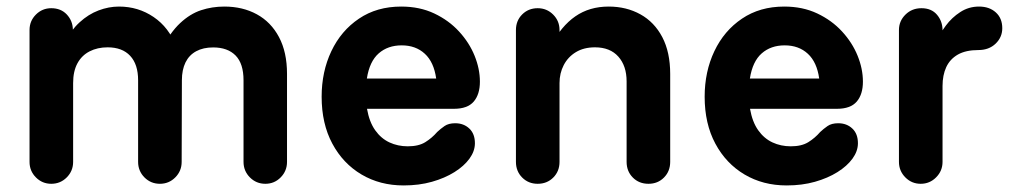

<svg xmlns="http://www.w3.org/2000/svg" viewBox="-20 -550 3094 585"><path d="M136.2 10Q108.8 10 89.4 -9.5Q70 -29 70 -56.8V-458.5Q70 -486.2 89.4 -505.6Q108.8 -525 136.2 -525Q165.5 -525 183.4 -506Q201.2 -487 202 -460.8L203.5 -415.5L175.2 -418.2Q195.5 -457.2 222.4 -481.9Q249.2 -506.5 280.2 -518.2Q311.2 -530 342.5 -530Q401.2 -530 448 -498.2Q494.8 -466.5 516.5 -409L471 -398.2Q498.5 -451.2 528.8 -479.5Q559 -507.8 592.6 -518.9Q626.2 -530 663.5 -530Q719.5 -530 762.6 -506.4Q805.8 -482.8 830.1 -436.9Q854.5 -391 854.5 -325V-56.8Q854.5 -29 835.2 -9.5Q816 10 788.5 10Q760.8 10 741.4 -9.5Q722 -29 722 -56.8V-305.5Q722 -356.2 697.8 -380.9Q673.5 -405.5 629.5 -405.5Q599.2 -405.5 577.8 -393.9Q556.2 -382.2 545.2 -359.8Q534.2 -337.2 534.2 -305.5L533.5 -56.8Q533.5 -29 514.1 -9.5Q494.8 10 467.2 10Q439.5 10 420.1 -9.5Q400.8 -29 400.8 -56.8V-305.5Q400.8 -354 376.6 -379.9Q352.5 -405.8 307.8 -405.8Q277 -405.8 253 -393.5Q229 -381.2 215.9 -357Q202.8 -332.8 202.8 -296.8V-56.8Q202.8 -29 183.4 -9.5Q164 10 136.2 10Z M1209.8 15Q1137.8 15 1081.4 -18.4Q1025 -51.8 992.5 -112.5Q960 -173.2 960 -255.2Q960 -331.8 989.6 -394.1Q1019.2 -456.5 1073.8 -493.2Q1128.2 -530 1202.5 -530Q1258.8 -530 1303.1 -509Q1347.5 -488 1378.6 -454.1Q1409.8 -420.2 1426 -380.2Q1442.2 -340.2 1442.2 -301.2Q1442.2 -262.5 1423.4 -240.5Q1404.5 -218.5 1363 -218.5H1098.2Q1105.2 -178.5 1123.1 -153.2Q1141 -128 1166.6 -116.1Q1192.2 -104.2 1222.5 -104.2Q1255.5 -104.2 1275.9 -116.9Q1296.2 -129.5 1312 -147.8Q1322.2 -157.5 1334.5 -166Q1346.8 -174.5 1367 -174.5Q1393 -174.5 1410.1 -158.2Q1427.2 -142 1427 -113Q1426.8 -89.2 1410.4 -66.6Q1394 -44 1364.6 -25.6Q1335.2 -7.2 1296 3.9Q1256.8 15 1209.8 15ZM1097.8 -310.8H1309Q1302 -360.8 1274.4 -386.2Q1246.8 -411.8 1203.8 -411.8Q1161.8 -411.8 1133.9 -387.4Q1106 -363 1097.8 -310.8Z M1618.2 10Q1590 10 1571 -9.1Q1552 -28.2 1552 -56.8V-458.5Q1552 -487 1571 -506Q1590 -525 1618.2 -525Q1646 -525 1665.4 -505.6Q1684.8 -486.2 1684.8 -458.5V-397.5L1658 -410.2Q1690 -470.5 1733 -500.2Q1776 -530 1834.5 -530Q1888.5 -530 1931.1 -506.4Q1973.8 -482.8 1997.9 -436.9Q2022 -391 2022 -324.5V-56.8Q2022 -28.2 2003.1 -9.1Q1984.2 10 1955.8 10Q1927 10 1908.1 -9.1Q1889.2 -28.2 1889.2 -56.8V-302Q1889.2 -349.2 1864 -377.5Q1838.8 -405.8 1792.8 -405.8Q1758.8 -405.8 1734.6 -391.1Q1710.5 -376.5 1697.6 -351.6Q1684.8 -326.8 1684.8 -297V-56.8Q1684.8 -28.2 1665.8 -9.1Q1646.8 10 1618.2 10Z M2376.8 15Q2304.8 15 2248.4 -18.4Q2192 -51.8 2159.5 -112.5Q2127 -173.2 2127 -255.2Q2127 -331.8 2156.6 -394.1Q2186.2 -456.5 2240.8 -493.2Q2295.2 -530 2369.5 -530Q2425.8 -530 2470.1 -509Q2514.5 -488 2545.6 -454.1Q2576.8 -420.2 2593 -380.2Q2609.2 -340.2 2609.2 -301.2Q2609.2 -262.5 2590.4 -240.5Q2571.5 -218.5 2530 -218.5H2265.2Q2272.2 -178.5 2290.1 -153.2Q2308 -128 2333.6 -116.1Q2359.2 -104.2 2389.5 -104.2Q2422.5 -104.2 2442.9 -116.9Q2463.2 -129.5 2479 -147.8Q2489.2 -157.5 2501.5 -166Q2513.8 -174.5 2534 -174.5Q2560 -174.5 2577.1 -158.2Q2594.2 -142 2594 -113Q2593.8 -89.2 2577.4 -66.6Q2561 -44 2531.6 -25.6Q2502.2 -7.2 2463 3.9Q2423.8 15 2376.8 15ZM2264.8 -310.8H2476Q2469 -360.8 2441.4 -386.2Q2413.8 -411.8 2370.8 -411.8Q2328.8 -411.8 2300.9 -387.4Q2273 -363 2264.8 -310.8Z M2785.2 10Q2757.8 10 2738.4 -9.6Q2719 -29.2 2719 -56.8V-458.5Q2719 -486 2738.8 -505.5Q2758.5 -525 2787.5 -525Q2818 -525 2834.9 -505.1Q2851.8 -485.2 2851.8 -457.8V-411.5L2832.8 -423.2Q2843.5 -447.2 2861.8 -471.9Q2880 -496.5 2905.8 -513.2Q2931.5 -530 2963 -530Q2994.5 -530 3014.1 -512.2Q3033.8 -494.5 3033.8 -464Q3033.8 -436.5 3013.5 -417Q2993.2 -397.5 2961 -397.5Q2922.8 -397.5 2898.6 -383.8Q2874.5 -370 2863.1 -345.5Q2851.8 -321 2851.8 -288V-56.8Q2851.8 -29.2 2832.2 -9.6Q2812.8 10 2785.2 10Z"/></svg>

Font: National Park
Style: Regular
Weight: 400
Designer: Andrea Herstowski, Ben Hoepner
Version: Version 1.009